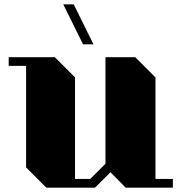

<svg xmlns="http://www.w3.org/2000/svg" viewBox="-20 -863 835 883"><path d="M775 -40V0H558L488 -71L417 0H193L100 -93V-560H20V-600H232L325 -507V-40H395L465 -110V-600H602L695 -507V-40ZM410 -659 319 -843H271L362 -659Z"/></svg>

Font: Kumar One
Style: Regular
Weight: 400
Designer: Parimal Parmar
Foundry: Indian Type Foundry
Version: Version 1.001;PS 1.001;hotconv 1.0.88;makeotf.lib2.5.647800